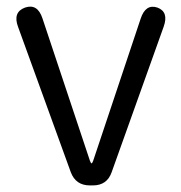

<svg xmlns="http://www.w3.org/2000/svg" viewBox="-20 -563 551 583"><path d="M253 0Q210 0 195 -40L35 -481Q18 -526 56 -540Q94 -553 109 -507L253 -75Q256 -67 258 -67Q260 -67 263 -75L407 -506Q422 -552 458 -540Q493 -527 477 -482L319 -40Q305 0 262 0Z"/></svg>

Font: Resource Han Rounded KR Normal
Style: Regular
Weight: 350
Designer: Cyano Hao (round all glyphs); Ryoko NISHIZUKA 西塚涼子 (kana, bopomofo & ideographs); Paul D. Hunt (Latin, Greek & Cyrillic)
Foundry: Cyano Hao
Version: 0.990